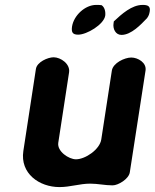

<svg xmlns="http://www.w3.org/2000/svg" viewBox="-20 -754 630 781"><path d="M198 -521C175 -521 130 -502 126 -473L75 -140C61 -48 140 7 222 7C266 7 304 -7 347 -7C378 -7 407 0 438 0C461 0 504 -26 508 -53L572 -467C577 -499 541 -520 514 -520C487 -520 440 -498 435 -467L392 -187C386 -146 327 -106 289 -106C260 -106 212 -138 217 -173L261 -460C266 -494 227 -521 198 -521ZM273 -646C270 -624 274 -613 298 -613C333 -613 402 -654 408 -690C410 -706 406 -725 393 -733C390 -734 374 -734 371 -734C326 -734 280 -691 273 -646ZM442 -660C438 -637 450 -612 474 -612C514 -612 553 -654 578 -680C586 -691 587 -697 589 -707C593 -730 580 -734 560 -734C516 -734 475 -697 443 -667Z"/></svg>

Font: Asimov Print
Style: Regular
Weight: 500
Designer: Google
Version: Version 2.000980: 2014